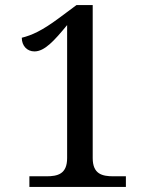

<svg xmlns="http://www.w3.org/2000/svg" viewBox="-20 -738 599 758"><path d="M477 0V-42H428C383 -42 346 -51 346 -114V-718H282L212 -666C146 -617 106 -599 66 -589C66 -557 87 -535 116 -535C156 -535 194 -577 245 -639V-114C245 -51 208 -42 163 -42H96V0Z"/></svg>

Font: Noto Fangsong KSS Rotated
Style: Regular
Weight: 400
Designer: LIU Zhao, ZHANG Congyu, Kushim JIANG
Foundry: Guyu Beijing Co. Ltd.
Version: Version 1.000;November 16, 2022;FontCreator 11.5.0.2427 64-b